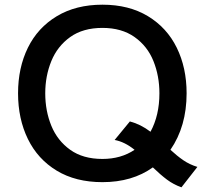

<svg xmlns="http://www.w3.org/2000/svg" viewBox="-20 -765 895 819"><path d="M754 34Q720 22 692 1Q664 -20 632 -51Q544 12 417 12Q303 12 222 -37Q141 -86 99 -172Q57 -258 57 -367Q57 -476 99 -561.5Q141 -647 222.5 -696Q304 -745 417 -745Q530 -745 611 -696Q692 -647 734 -561.5Q776 -476 776 -367Q776 -226 707 -126Q735 -100 762 -81.5Q789 -63 822 -53ZM417 -87Q496 -87 554 -126Q512 -160 469 -168L534 -247Q580 -235 622 -203Q660 -273 660 -367Q660 -441 634.5 -504.5Q609 -568 554 -607Q499 -646 417 -646Q334 -646 279.5 -607Q225 -568 199 -504.5Q173 -441 173 -367Q173 -292 199 -228.5Q225 -165 279.5 -126Q334 -87 417 -87Z"/></svg>

Font: Shippori Antique
Style: Regular
Weight: 400
Designer: FONTDASU
Foundry: FONTDASU / Google Inc. / but / Adobe
Version: Version 2.001